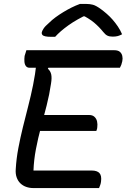

<svg xmlns="http://www.w3.org/2000/svg" viewBox="-20 -955 642 975"><path d="M114 -700H560Q579 -700 588.5 -692Q598 -684 601 -671Q604 -658 601 -644Q599 -634 596 -626Q593 -618 589 -611H130Q118 -611 111.5 -619.5Q105 -628 104 -642Q103 -656 105 -671Q108 -680 110 -687Q112 -694 114 -700ZM168 -371H433Q450 -371 460 -361.5Q470 -352 473 -338Q476 -324 474 -309Q474 -305 473 -301.5Q472 -298 471 -295Q470 -292 469 -290H154ZM149 0Q130 0 113 -6Q96 -12 83.5 -24Q71 -36 64.5 -54.5Q58 -73 60 -97Q63 -149 73 -202Q83 -255 96 -308Q109 -361 123 -415Q137 -469 148 -523.5Q159 -578 165 -633L239 -636L223 -606Q236 -595 240 -577.5Q244 -560 239 -530Q231 -475 217 -420Q203 -365 188 -309Q173 -253 162.5 -198Q152 -143 150 -89H446Q473 -89 485 -76Q497 -63 493 -33Q492 -24 489 -15.5Q486 -7 483 0ZM386 -935Q391 -935 396.5 -935Q402 -935 407.5 -935Q413 -935 418 -935Q436 -935 451.5 -931Q467 -927 492 -909Q507 -898 522.5 -884.5Q538 -871 552 -855Q566 -839 578.5 -820.5Q591 -802 600 -781Q589 -775 578.5 -772Q568 -769 552 -769Q536 -769 525.5 -774Q515 -779 504 -793Q484 -818 458 -840Q432 -862 385 -885L441 -872Q424 -872 407.5 -872Q391 -872 374 -872L433 -886Q370 -857 327.5 -826.5Q285 -796 260 -768H241Q221 -768 210 -770.5Q199 -773 195 -778Q191 -783 192 -790Q193 -797 201 -809.5Q209 -822 228 -838Q244 -854 262.5 -867.5Q281 -881 301.5 -893.5Q322 -906 343 -916.5Q364 -927 386 -935Z"/></svg>

Font: Rec Mono Duotone
Style: Italic
Weight: 400
Italic angle: -10°
Monospace: yes
Version: Version 1.085; ttfautohint (v1.8.4.7-5d5b)